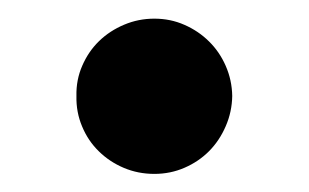

<svg xmlns="http://www.w3.org/2000/svg" viewBox="-20 -573 338 210"><path d="M63.6 -468Q63.2 -485.8 70 -501.2Q76.7 -516.7 88.4 -528.1Q100.1 -539.4 115.8 -546Q131.4 -552.6 148.8 -552.6Q166.5 -552.6 181.8 -545.8Q197.1 -539.1 208.6 -527.7Q220.2 -516.3 226.9 -500.9Q233.7 -485.4 234 -468Q233.7 -450.6 226.9 -435Q220.2 -419.4 208.8 -407.8Q197.4 -396.3 182 -389.6Q166.5 -382.8 148.8 -382.8Q131 -382.8 115.4 -389.4Q99.8 -396 88.1 -407.5Q76.3 -419 69.8 -434.7Q63.2 -450.3 63.6 -468Z"/></svg>

Font: Inter P
Style: Bold
Weight: 700
Designer: Rasmus Andersson
Foundry: rsms
Version: Version 3.018;git-588b23468